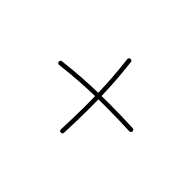

<svg xmlns="http://www.w3.org/2000/svg" viewBox="-79 -568 692 692"><g transform="rotate(45 267.0 -221.5)"><path d="M84.5 -214.4Q83.5 -222.7 91.8 -223.6Q136.2 -229 179 -231.9Q221.7 -234.9 264.2 -235.8Q263.2 -274.9 260.3 -314.7Q257.3 -354.5 252.4 -395Q251.5 -403.3 259.8 -404.3Q268.1 -405.3 269 -397Q273.9 -355.5 276.9 -315.7Q279.8 -275.9 280.8 -235.8Q298.3 -236.3 316.4 -236.3Q378.4 -236.3 441.4 -233.4Q449.7 -233.4 449.7 -224.6Q449.7 -216.8 440.4 -216.8Q377.4 -219.7 316.4 -219.7Q298.3 -219.7 281.2 -219.2Q281.7 -196.8 281.7 -172.4Q281.7 -110.4 278.8 -47.4Q278.8 -39.1 270 -39.1Q262.2 -39.1 262.2 -48.3Q265.1 -111.3 265.1 -172.4Q265.1 -196.3 264.6 -219.2Q222.7 -218.3 180.2 -215.3Q137.7 -212.4 93.8 -207Q85.4 -206.1 84.5 -214.4Z"/></g></svg>

Font: Mikhak-DS2-FD Thin
Style: Regular
Weight: 100
Designer: Amin Abedi
Version: Version 3.2